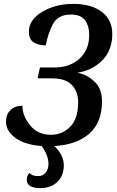

<svg xmlns="http://www.w3.org/2000/svg" viewBox="-20 -744 601 990"><path d="M188 226Q242 226 275.5 194Q309 162 309 109Q309 55 260 9Q374 3 440 -54.5Q506 -112 506 -221Q506 -288 466 -324.5Q426 -361 378 -369Q455 -380 507 -432.5Q559 -485 559 -569Q559 -642 504.5 -683Q450 -724 358 -724Q266 -724 197.5 -683Q129 -642 129 -581Q129 -540 154.5 -525Q180 -510 216 -510Q227 -571 253 -620Q279 -669 345 -669Q398 -669 419 -639Q440 -609 440 -565Q440 -486 389.5 -441Q339 -396 260 -396H186L174 -340H247Q320 -340 351.5 -305Q383 -270 383 -217Q383 -132 342 -90.5Q301 -49 243 -49Q173 -49 133.5 -100Q94 -151 96 -199Q58 -199 34.5 -177Q11 -155 11 -116Q11 -69 58.5 -33.5Q106 2 195 9Q230 59 230 101Q230 127 216 145.5Q202 164 176 164Q146 164 132 148Q118 162 118 182Q118 226 188 226Z"/></svg>

Font: Noto Serif SemiCondensed Semi
Style: Italic
Weight: 600
Width: 4
Italic angle: -12°
Designer: Monotype Design Team
Foundry: Monotype Imaging Inc.
Version: Version 1.901